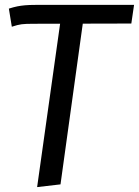

<svg xmlns="http://www.w3.org/2000/svg" viewBox="-20 -547 565 780"><path d="M228.9 -484.2H320.9L225.8 202L130.8 213.1ZM28 -438.4 16 -512Q35 -518 50.1 -521.1Q65.1 -524.1 82.2 -525.6Q99.4 -527.1 123.6 -527.1H524.6L513.5 -451.4L115.1 -450.4Q83.2 -450.4 67.6 -448.4Q52 -446.4 28 -438.4Z"/></svg>

Font: Fira Sans Variable
Style: Italic
Weight: 397
Italic angle: -8°
Designer: Carrois Corporate & Edenspiekermann AG
Foundry: Carrois Corporate GbR & Edenspiekermann AG
Version: Version 4.202